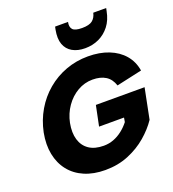

<svg xmlns="http://www.w3.org/2000/svg" viewBox="-167 -1082 1094 1215"><g transform="rotate(-20 380.0 -474.0)"><path d="M588 -470Q573 -516 538.5 -537.5Q504 -559 451 -559Q397 -559 349.5 -531.5Q302 -504 269 -456.5Q236 -409 224 -350Q212 -287 226 -240Q240 -193 278 -167Q316 -141 377 -141Q412 -141 443.5 -153Q475 -165 502.5 -186.5Q530 -208 552 -236L557 -265H389L417 -401H745L704 -196Q670 -145 616 -98.5Q562 -52 491 -22.5Q420 7 334 7Q255 7 194.5 -19Q134 -45 96 -93Q58 -141 45 -206.5Q32 -272 47 -350Q63 -428 101.5 -493.5Q140 -559 197 -607Q254 -655 324.5 -681Q395 -707 474 -707Q552 -707 613 -683Q674 -659 712 -614.5Q750 -570 760 -508ZM684 -936Q673 -878 643 -839.5Q613 -801 570.5 -781Q528 -761 477 -761Q427 -761 392 -781Q357 -801 343 -839.5Q329 -878 340 -936L344 -955H431Q424 -923 439 -905.5Q454 -888 502 -888Q551 -888 572.5 -905.5Q594 -923 601 -955H688Z"/></g></svg>

Font: Albert Sans Black
Style: Italic
Weight: 900
Italic angle: -11.25°
Designer: Andreas Rasmussen
Foundry: a.Foundry
Version: Version 1.025